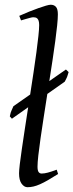

<svg xmlns="http://www.w3.org/2000/svg" viewBox="-20 -762 307 802"><path d="M222.7 -35.2Q198.7 -20 180.4 -9.5Q162.1 1 147.2 7.6Q132.3 14.2 119.6 17.1Q106.9 20 94.7 20Q81.1 20 70.3 5.4Q59.6 -9.3 59.6 -38.1Q59.6 -49.3 62.7 -76.2Q65.9 -103 71.3 -139.9Q76.7 -176.8 83.5 -221.7Q90.3 -266.6 97.7 -314L29.8 -266.1L21 -275.9Q22.5 -282.2 23.2 -285.6Q23.9 -289.1 25.1 -292.7Q26.4 -296.4 28.8 -302Q31.2 -307.6 36.1 -318.4L106 -367.2Q113.3 -414.1 120.1 -459.5Q127 -504.9 132.1 -543.5Q137.2 -582 140.4 -611.6Q143.6 -641.1 143.6 -657.2Q143.6 -668.5 141.4 -675Q139.2 -681.6 135.7 -684.8Q132.3 -688 127.7 -689Q123 -689.9 118.7 -689.9Q114.7 -689.9 106.2 -687.7Q97.7 -685.5 89.4 -683.1Q79.6 -680.2 67.9 -676.8L60.5 -695.8Q81.1 -705.1 101.8 -713.4Q122.6 -721.7 140.4 -728Q158.2 -734.4 171.9 -738.3Q185.5 -742.2 191.9 -742.2Q205.6 -742.2 213.6 -733.4Q221.7 -724.6 221.7 -702.1Q221.7 -685.1 218.8 -656.2Q215.8 -627.4 210.9 -590.6Q206.1 -553.7 199.5 -511Q192.9 -468.3 186 -423.3L255.4 -471.7L266.6 -460.9L262.7 -448.2Q261.7 -444.3 260.3 -440.9Q258.8 -437.5 256.8 -433.3Q254.9 -429.2 250.5 -420.9L177.7 -369.6Q169.9 -320.3 162.6 -272.7Q155.3 -225.1 149.4 -184.6Q143.6 -144 140.1 -113Q136.7 -82 136.7 -65.9Q136.7 -49.3 141.4 -43.2Q146 -37.1 153.8 -37.1Q165 -37.1 179.9 -41Q194.8 -44.9 216.8 -53.2Z"/></svg>

Font: Gentium Plus
Style: Italic
Weight: 400
Italic angle: -8°
Designer: J. Victor Gaultney, Annie Olsen, Iska Routamaa
Foundry: SIL International
Version: Version 1.510